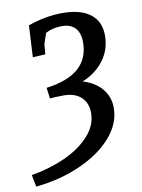

<svg xmlns="http://www.w3.org/2000/svg" viewBox="-110 -721 654 885"><g transform="rotate(-10 217.0 -278.5)"><path d="M295 -186Q295 -233 265.5 -260Q236 -287 185 -287Q160 -287 142.5 -286Q125 -285 120 -284L113 -335Q315 -361 315 -513Q315 -557 293.5 -580Q272 -603 232 -603Q188 -603 155 -585Q139 -540 138 -534L134 -488L75 -485L83 -633Q166 -662 244 -662Q329 -662 374.5 -627Q420 -592 420 -526Q420 -462 383.5 -412Q347 -362 282 -335Q339 -318 370.5 -280Q402 -242 402 -191Q402 -119 348 -56Q294 7 199 50Q104 93 -13 105L-24 49Q62 35 134.5 2Q207 -31 251 -79.5Q295 -128 295 -186Z"/></g></svg>

Font: Andada Pro Medium
Style: Italic
Weight: 500
Italic angle: -7°
Designer: Carolina Giovagnoli
Foundry: Huerta Tipografica
Version: Version 3.005; ttfautohint (v1.8.4)